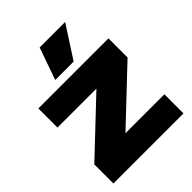

<svg xmlns="http://www.w3.org/2000/svg" viewBox="-212 -850 959 959"><g transform="rotate(-45 267.5 -370.5)"><path d="M20 0ZM515 -395 240 -135H515V0H20V-135L295 -395H20V-530H515ZM180 -571 240 -741H420L310 -571Z"/></g></svg>

Font: Russo One
Style: Regular
Weight: 400
Designer: Jovanny lemonad
Foundry: Jovanny Lemonad
Version: Version 1.001